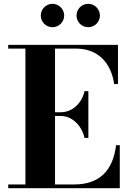

<svg xmlns="http://www.w3.org/2000/svg" viewBox="-20 -985 684 1005"><path d="M380.5 -903.5C380.5 -870 408 -842.5 441.5 -842.5C475 -842.5 503 -870 503 -903.5C503 -937.5 475 -965 441.5 -965C408 -965 380.5 -937.5 380.5 -903.5ZM193.5 -903.5C193.5 -870 221 -842.5 254.5 -842.5C288 -842.5 316 -870 316 -903.5C316 -937.5 288 -965 254.5 -965C221 -965 193.5 -937.5 193.5 -903.5ZM422.5 -263H442.5V-508H422.5C407.5 -441 355.5 -397.5 299 -397.5H268V-730.5H379C496 -730.5 562.5 -652 577.5 -545H597.5V-750H23V-730.5H113V-19.5H23V0H607V-225H587.5C572.5 -98 505.5 -19.5 369 -19.5H268V-378H299C355.5 -378 407.5 -330 422.5 -263Z"/></svg>

Font: Bodoni* 11pt
Style: Bold
Weight: 700
Version: Version 2.3